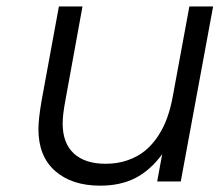

<svg xmlns="http://www.w3.org/2000/svg" viewBox="-20 -567 686 600"><path d="M471.2 0 486.8 -85Q449.2 -34.2 402.8 -10.5Q356.4 13.2 293 13.2Q204.6 13.2 152.3 -32.7Q100.1 -78.6 100.1 -163.1Q100.1 -194.8 109.9 -252L164.1 -546.9H237.8L184.1 -252Q175.8 -208 175.8 -181.2Q175.8 -119.6 210.7 -87.4Q245.6 -55.2 310.1 -55.2Q347.7 -55.2 379.4 -66.4Q411.1 -77.6 434.1 -96.7Q457 -115.7 474.6 -142.8Q492.2 -169.9 502.9 -200.4Q513.7 -231 520 -266.1L571.8 -546.9H646L544.9 0Z"/></svg>

Font: Involve
Style: Italic
Weight: 400
Italic angle: -10.5°
Designer: Stefan Peev
Foundry: Context Ltd.
Version: Version 1.001